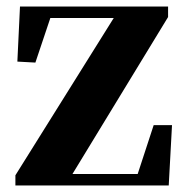

<svg xmlns="http://www.w3.org/2000/svg" viewBox="-20 -566 566 586"><path d="M27 0V-31L339 -530V-500L331 -511H229H101L140 -530L88 -375L33 -378L41 -546H493V-514L189 -15L193 -53L196 -35H299H425L395 -19L449 -184H505L495 0Z"/></svg>

Font: Noto Serif SC ExtraLight Black
Style: Regular
Weight: 900
Version: Version 2.002-H1;hotconv 1.1.0;makeotfexe 2.6.0